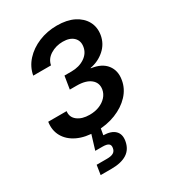

<svg xmlns="http://www.w3.org/2000/svg" viewBox="-180 -637 847 941"><g transform="rotate(-30 243.5 -167.0)"><path d="M198.2 7.3Q137.2 7.3 94.2 -13.2Q51.3 -33.7 31.2 -69.6Q11.2 -105.5 18.1 -150.9H122.1Q117.7 -118.2 143.3 -98.4Q168.9 -78.6 211.9 -78.6Q242.2 -78.6 266.6 -88.4Q291 -98.1 306.9 -115.5Q322.8 -132.8 326.7 -155.3Q332.5 -190.9 305.9 -212.6Q279.3 -234.4 227.5 -234.4H188.5L200.2 -307.1H239.7Q283.7 -307.1 314.7 -327.9Q345.7 -348.6 351.1 -382.8Q356.4 -415 335.7 -435.1Q314.9 -455.1 275.4 -455.1Q236.3 -455.1 205.3 -435.8Q174.3 -416.5 168 -383.3H67.4Q75.7 -428.7 107.4 -463.6Q139.2 -498.5 186.8 -518.3Q234.4 -538.1 290 -538.1Q346.2 -538.1 385 -518.6Q423.8 -499 441.9 -465.6Q460 -432.1 453.1 -390.1Q445.3 -344.7 411.1 -314.5Q377 -284.2 330.1 -275.4L329.6 -273.4Q388.2 -265.6 414.8 -231.2Q441.4 -196.8 432.6 -147.5Q425.3 -102.5 392.6 -67.6Q359.9 -32.7 309.3 -12.7Q258.8 7.3 198.2 7.3ZM109.9 204.1 118.2 150.4H176.8Q201.2 150.4 213.4 142.8Q225.6 135.3 228 119.1Q231 103 221.4 95.5Q211.9 87.9 187 87.9H146.5L180.2 -22.9H230L226.1 0L218.8 41.5Q263.2 42.5 283.9 63Q304.7 83.5 298.3 120.1Q291 163.1 258.8 183.6Q226.6 204.1 170.9 204.1Z"/></g></svg>

Font: Inter 24pt Medium
Style: Italic
Weight: 500
Italic angle: -9.3988°
Designer: Rasmus Andersson
Foundry: rsms
Version: Version 4.001;git-66647c0bb